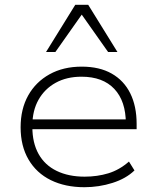

<svg xmlns="http://www.w3.org/2000/svg" viewBox="-20 -773 651 801"><path d="M332 8Q252 8 192 -21.5Q132 -51 99 -107.5Q66 -164 66 -242Q66 -318 97.5 -374.5Q129 -431 186.5 -463Q244 -495 321 -495Q395 -495 446 -466Q497 -437 523.5 -383.5Q550 -330 550 -256V-234H96V-275H527L505 -258Q505 -351 457 -402Q409 -453 320 -453Q258 -453 212 -427.5Q166 -402 140.5 -356.5Q115 -311 115 -249V-243Q115 -177 141 -130.5Q167 -84 216.5 -60Q266 -36 333 -36Q386 -36 432 -50Q478 -64 518 -99L541 -62Q506 -28 449.5 -10Q393 8 332 8ZM172 -556 294 -753H348L470 -556H431L321 -712L211 -556Z"/></svg>

Font: Nunito Sans 10pt SemiExpanded ExtraLight
Style: Regular
Weight: 250
Width: 6
Designer: Vernon Adams
Foundry: Vernon Adams
Version: Version 3.101;gftools[0.9.27]